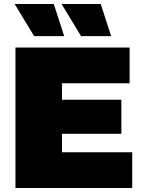

<svg xmlns="http://www.w3.org/2000/svg" viewBox="-20 -937 713 957"><path d="M57 0V-700H626V-522H289V-440H585V-270H289V-178H639V0ZM150 -757 53 -917H248L300 -757ZM384 -757 287 -917H482L534 -757Z"/></svg>

Font: Montserrat Black
Style: Regular
Weight: 900
Designer: Julieta Ulanovsky
Foundry: Julieta Ulanovsky
Version: Version 9.000; ttfautohint (v1.8.4.7-5d5b)